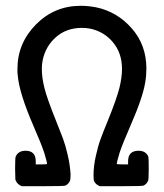

<svg xmlns="http://www.w3.org/2000/svg" viewBox="-20 -642 565 661"><path d="M40 -404Q40 -493 103.5 -557.5Q167 -622 258 -622Q283 -622 310 -617Q383 -602 433.5 -544.5Q484 -487 484 -406Q484 -382 480 -359Q472 -307 429 -209Q402 -147 392 -117Q382 -84 382 -78Q382 -76 402 -76H421V-87Q421 -123 457 -123Q474 -123 483 -114Q490 -107 491 -100Q492 -93 492 -61Q492 -25 490 -20Q485 -8 474 -3Q470 -1 397 -1H324Q310 -6 304 -18Q302 -22 302 -39Q302 -70 310 -105.5Q318 -141 326.5 -164Q335 -187 353 -231Q381 -300 391 -339Q400 -375 400 -405Q400 -460 368 -497.5Q336 -535 287 -544Q275 -546 262 -546Q209 -546 173 -514.5Q137 -483 127 -435Q124 -422 124 -405Q124 -375 133 -339Q143 -300 171 -231Q189 -186 197 -164.5Q205 -143 213 -109Q221 -75 223 -42Q223 -25 221 -20Q216 -8 205 -3Q201 -1 128 -1H55Q39 -7 33 -23L32 -60Q32 -98 34 -103Q43 -123 68 -123Q103 -123 103 -87V-76H123Q142 -76 142 -78Q142 -84 132 -117Q122 -147 95 -209Q46 -322 41 -383Q40 -390 40 -404Z"/></svg>

Font: KaTeX_Typewriter
Style: Regular
Weight: 400
Version: Version 1.1; ttfautohint (v1.3)